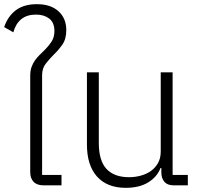

<svg xmlns="http://www.w3.org/2000/svg" viewBox="-21 -889 948 921"><path d="M188 0Q156 0 140 -17Q124 -34 124 -63V-526Q124 -550 130.5 -568Q137 -586 147.5 -600.5Q158 -615 171 -627.5Q184 -640 196 -652Q214 -670 227 -690.5Q240 -711 240 -740Q240 -781 215 -800Q190 -819 152 -819Q108 -819 81 -797Q54 -775 43 -734L-1 -759Q16 -810 54.5 -839.5Q93 -869 156 -869Q222 -869 259.5 -835Q297 -801 297 -745Q297 -702 278.5 -675.5Q260 -649 237 -627Q216 -606 198.5 -583.5Q181 -561 181 -529V-50H274V0Z M582 12Q493 12 444.5 -42Q396 -96 396 -196V-542H453V-203Q453 -118 490 -78.5Q527 -39 598 -39Q627 -39 654.5 -46.5Q682 -54 703 -69Q724 -84 737 -107Q750 -130 750 -162V-542H807V-50H880V0H812Q782 0 767.5 -17Q753 -34 753 -61V-83H749Q733 -41 690.5 -14.5Q648 12 582 12Z"/></svg>

Font: IBM Plex Thai Light
Style: Regular
Weight: 300
Designer: Mike Abbink, Paul van der Laan, Pieter van Rosmalen, Ben Mitchell, Mark Frömberg
Foundry: Bold Monday
Version: Version 1.0